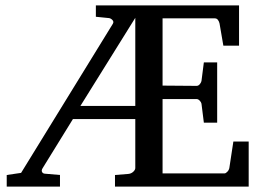

<svg xmlns="http://www.w3.org/2000/svg" viewBox="-20 -691 973 711"><path d="M481 -625 277.8 -298.8H481ZM405.8 0V-43L455.1 -46.9Q465.8 -47.9 473.4 -54.9Q481 -62 481 -68.8V-250H250L138.2 -68.8Q132.8 -60.5 135.5 -54.7Q138.2 -48.8 145 -47.9L202.1 -43V0H4.9V-43L58.1 -50.8L397.9 -603Q402.3 -610.4 396.5 -616.7Q390.6 -623 383.8 -624L335 -628.9V-670.9H865.2V-522H807.1L793 -604Q791.5 -611.3 787.1 -617.2Q782.7 -623 775.9 -623H582V-374L708 -373Q714.8 -373 720 -379.4Q725.1 -385.7 726.1 -391.1L734.9 -460H784.2V-236.8H734.9L726.1 -307.1Q725.1 -312.5 719.5 -318.4Q713.9 -324.2 708 -324.2H582V-48.8H811Q814 -48.8 816.9 -50.8Q819.8 -52.7 822.5 -55.7Q825.2 -58.6 826.9 -62Q828.6 -65.4 829.1 -67.9L844.2 -167H900.9V0Z"/></svg>

Font: Charis SIL Afr
Style: Regular
Weight: 400
Foundry: SIL International
Version: Version 5.000